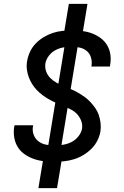

<svg xmlns="http://www.w3.org/2000/svg" viewBox="-20 -863 640 990"><path d="M178 107 210 -86 224 -84 318 -656H352L305 -663L335 -843H431L399 -649L385 -651L291 -79H257L304 -72L274 107ZM261 -29Q233 -29 205.5 -32Q178 -35 153 -44Q128 -53 106.5 -68Q85 -83 71.5 -105Q58 -127 53.5 -153.5Q49 -180 53 -208L55 -217H151L150 -212Q146 -189 153.5 -168.5Q161 -148 177.5 -135Q194 -122 215.5 -117.5Q237 -113 260 -113Q281 -113 304 -116.5Q327 -120 347.5 -130Q368 -140 383.5 -159Q399 -178 403 -199Q406 -221 398.5 -240.5Q391 -260 377.5 -274.5Q364 -289 345.5 -298.5Q327 -308 308 -316Q289 -324 270.5 -332Q252 -340 234 -350Q216 -360 200 -372Q184 -384 170 -398.5Q156 -413 145.5 -430Q135 -447 128 -466Q121 -485 118.5 -506Q116 -527 120 -549Q124 -573 135 -596.5Q146 -620 164.5 -639Q183 -658 205.5 -671.5Q228 -685 252 -693Q276 -701 300.5 -703.5Q325 -706 349 -706Q377 -706 403.5 -703Q430 -700 454 -691Q478 -682 498.5 -667Q519 -652 532 -630.5Q545 -609 549 -582.5Q553 -556 548 -529L547 -520H451L452 -525Q455 -547 449 -567Q443 -587 427.5 -600Q412 -613 391.5 -617.5Q371 -622 349 -622Q328 -622 307 -618.5Q286 -615 266 -604.5Q246 -594 232 -575.5Q218 -557 214 -536Q211 -514 218 -494.5Q225 -475 239.5 -460.5Q254 -446 271.5 -436.5Q289 -427 308.5 -419Q328 -411 346.5 -403Q365 -395 382.5 -385Q400 -375 416.5 -363Q433 -351 446.5 -336.5Q460 -322 471.5 -305.5Q483 -289 489.5 -269.5Q496 -250 498.5 -229Q501 -208 498 -186Q494 -162 482 -138Q470 -114 450.5 -95Q431 -76 408 -62.5Q385 -49 360 -41.5Q335 -34 310 -31.5Q285 -29 261 -29Z"/></svg>

Font: Iosevka Custom Medium
Style: Italic
Weight: 500
Italic angle: -9°
Designer: Belleve Invis
Foundry: Belleve Invis
Version: Version 27.0.1